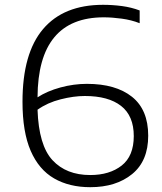

<svg xmlns="http://www.w3.org/2000/svg" viewBox="-20 -769 674 798"><path d="M355 9Q268 9 204.8 -27.5Q141.5 -64 107.5 -142.2Q73.5 -220.5 73.5 -346Q73.5 -547.5 159 -648.2Q244.5 -749 408.5 -749Q447.5 -749 487 -743.8Q526.5 -738.5 560.5 -725.5V-672.5Q526.5 -686 486 -691.5Q445.5 -697 411.5 -697Q137.5 -697 136 -364.5Q176 -390.5 231.2 -405.5Q286.5 -420.5 341 -420.5Q461 -420.5 528.5 -366.8Q596 -313 596 -205Q596 -100 529.2 -45.5Q462.5 9 355 9ZM332.5 -370Q286.5 -370 232 -356.2Q177.5 -342.5 136 -313Q141 -165 198.2 -103.2Q255.5 -41.5 355 -41.5Q435.5 -41.5 485.8 -81Q536 -120.5 536 -203.5Q536 -287.5 483.2 -328.8Q430.5 -370 332.5 -370Z"/></svg>

Font: Encode Sans Expanded Expanded Light
Style: Regular
Weight: 300
Width: 7
Designer: Multiple Designers
Foundry: Impallari Type
Version: Version 3.000; ttfautohint (v1.8.3) -l 8 -r 50 -G 200 -x 14 